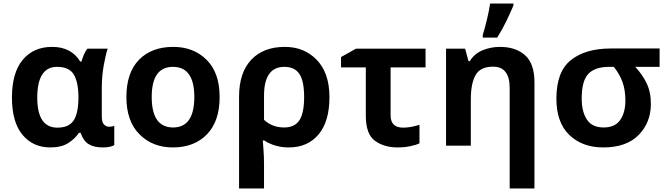

<svg xmlns="http://www.w3.org/2000/svg" viewBox="-20 -817 3741 1077"><path d="M262 10Q324 10 362 -14Q400 -38 423 -72H432Q448 -26 478 -8Q508 10 556 10Q599 10 621 -3V-111Q608 -106 592 -106Q576 -106 563.5 -118.5Q551 -131 551 -164V-325Q551 -390 562 -451Q573 -512 584 -544H470Q458 -529 450 -509Q442 -489 437 -472H430Q380 -554 272 -554Q168 -554 107.5 -481.5Q47 -409 47 -270Q47 -132 106 -61Q165 10 262 10ZM302 -101Q189 -101 189 -269Q189 -442 300 -442Q369 -442 394.5 -398Q420 -354 420 -271V-265Q419 -180 392.5 -140.5Q366 -101 302 -101Z M1212 -273Q1212 -409 1139 -481.5Q1066 -554 952 -554Q830 -554 759.5 -481.5Q689 -409 689 -273Q689 -137 762.5 -63.5Q836 10 949 10Q1070 10 1141 -63.5Q1212 -137 1212 -273ZM831 -273Q831 -442 950 -442Q1070 -442 1070 -273Q1070 -102 951 -102Q831 -102 831 -273Z M1575 -442Q1633 -442 1659.5 -402Q1686 -362 1686 -272Q1686 -183 1659.5 -142.5Q1633 -102 1574 -102Q1507 -102 1461 -145V-280Q1461 -442 1575 -442ZM1828 -272Q1828 -407 1757.5 -480.5Q1687 -554 1578 -554Q1457 -554 1389 -481.5Q1321 -409 1321 -274V240H1461V102Q1461 58 1457.5 15.5Q1454 -27 1454 -29H1462Q1523 10 1600 10Q1706 10 1767 -63Q1828 -136 1828 -272Z M2367 -544H1977L1893 -497V-439H2032V-168Q2032 -64 2083.5 -27Q2135 10 2210 10Q2247 10 2279.5 3.5Q2312 -3 2333 -13V-117Q2311 -110 2288 -105.5Q2265 -101 2241 -101Q2171 -101 2171 -170V-439H2367Z M2784 -554Q2733 -554 2687 -535Q2641 -516 2615 -474H2608L2589 -544H2482V0H2621V-260Q2621 -348 2647.5 -395.5Q2674 -443 2746 -443Q2839 -443 2839 -323V240H2978V-355Q2978 -460 2925.5 -507Q2873 -554 2784 -554ZM2688 -606H2769Q2798 -652 2821 -700Q2844 -748 2860 -786V-797H2729Q2724 -759 2711.5 -707.5Q2699 -656 2688 -621Z M3631 -234Q3631 -303 3605.5 -353.5Q3580 -404 3543 -442H3680V-545H3406Q3264 -545 3182.5 -480Q3101 -415 3101 -264Q3101 -130 3173.5 -60Q3246 10 3364 10Q3494 10 3562.5 -60Q3631 -130 3631 -234ZM3243 -264Q3243 -364 3280.5 -403Q3318 -442 3397 -442H3423Q3454 -404 3471 -359Q3488 -314 3488 -253Q3488 -186 3459 -144Q3430 -102 3366 -102Q3301 -102 3272 -146.5Q3243 -191 3243 -264Z"/></svg>

Font: Noto Sans UI
Style: Bold
Weight: 700
Designer: Monotype Design Team
Foundry: Monotype Imaging Inc.
Version: Version 1.901